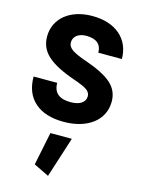

<svg xmlns="http://www.w3.org/2000/svg" viewBox="-157 -814 944 1281"><g transform="rotate(15 315.0 -173.5)"><path d="M42 -234.9C42 -157.7 65.9 -98.6 113.3 -57.1C160.6 -15.6 227.1 5.4 312.5 5.4C478 5.4 588.9 -78.6 588.9 -207.5C588.9 -257.8 570.3 -299.8 532.7 -333C495.1 -366.2 434.6 -397 351.1 -425.8C305.7 -440.9 273.4 -455.6 253.4 -469.2C233.4 -482.9 223.1 -499.5 223.1 -519C223.1 -561.5 258.8 -588.4 313 -588.4C380.9 -588.4 418 -558.6 418 -500H580.6C580.6 -639.2 477.5 -726.6 317.9 -726.6C164.1 -726.6 59.6 -642.1 59.6 -516.1C59.6 -462.9 79.6 -418.9 119.1 -383.3C158.7 -347.7 221.7 -314.9 308.1 -285.2C350.1 -271 380.4 -257.8 398.4 -246.1C416.5 -233.9 425.3 -218.8 425.3 -200.7C425.3 -157.7 385.3 -133.3 324.2 -133.3C244.6 -133.3 205.1 -167 205.1 -234.9ZM201.2 329.1 306.2 380.4 396 100.6H248Z"/></g></svg>

Font: Estedad ExtraBold
Style: Regular
Weight: 800
Designer: Amin Abedi
Version: Version 7.3